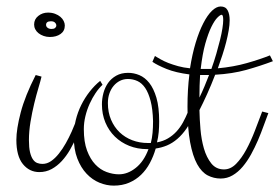

<svg xmlns="http://www.w3.org/2000/svg" viewBox="-20 -585 867 596"><path d="M102.1 -50.8Q71.3 -50.8 51 -75.7Q30.8 -100.6 30.8 -150.9Q30.8 -184.1 44.2 -235.6Q57.6 -287.1 90.8 -352.1L108.9 -347.2Q106 -334.5 99.4 -312.5Q92.8 -290.5 86.2 -263.4Q79.6 -236.3 74.7 -206.8Q69.8 -177.2 69.8 -149.9Q69.8 -127 73.2 -112.5Q76.7 -98.1 82.3 -90.1Q87.9 -82 95.5 -79.1Q103 -76.2 111.8 -76.2Q126 -76.2 138.7 -85Q151.4 -93.8 162.8 -108.2Q174.3 -122.6 184.3 -140.4Q194.3 -158.2 202.4 -176.3Q210.4 -194.3 216.8 -210.7Q223.1 -227.1 227.1 -238.8L246.1 -233.9Q240.7 -219.2 233.6 -200Q226.6 -180.7 217.5 -160.2Q208.5 -139.6 197.3 -120.1Q186 -100.6 171.9 -85.2Q157.7 -69.8 140.4 -60.3Q123 -50.8 102.1 -50.8ZM181.2 -505.9Q181.2 -488.8 168 -479.5Q154.8 -470.2 134.8 -470.2Q124.5 -470.2 115.5 -473.4Q106.4 -476.6 99.9 -481.7Q93.3 -486.8 89.6 -493.9Q85.9 -501 85.9 -508.8Q85.9 -525.4 98.9 -535.6Q111.8 -545.9 128.9 -545.9Q141.1 -545.9 150.9 -542.2Q160.6 -538.6 167.5 -532.7Q174.3 -526.9 177.7 -519.8Q181.2 -512.7 181.2 -505.9ZM154.8 -505.9Q154.8 -510.7 150.6 -514.9Q146.5 -519 138.2 -519Q123 -519 123 -507.8Q123 -502.4 127.7 -498.8Q132.3 -495.1 140.1 -495.1Q147.5 -495.1 151.1 -498.3Q154.8 -501.5 154.8 -505.9Z M349.1 -43.9Q376.5 -43.9 401.6 -64Q426.8 -84 440.9 -122.1H437Q406.7 -122.1 381.1 -132.3Q355.5 -142.6 336.7 -160.9Q317.9 -179.2 307.1 -204.8Q296.4 -230.5 296.4 -261.2Q296.4 -278.3 301 -295.9Q305.7 -313.5 315.4 -327.4Q325.2 -341.3 340.8 -350.1Q356.4 -358.9 377.9 -358.9Q395.5 -358.9 412.6 -351.8Q429.7 -344.7 443.4 -327.6Q457 -310.5 465.6 -281.5Q474.1 -252.4 474.1 -208Q474.1 -191.4 472.7 -175Q471.2 -158.7 467.3 -143.1Q486.3 -146.5 501.2 -155.3Q516.1 -164.1 527.6 -176.5Q539.1 -189 547.9 -204.8Q556.6 -220.7 564 -238.8L583 -233.9Q572.8 -206.1 559.3 -186.5Q545.9 -167 530.5 -153.8Q515.1 -140.6 498.3 -133.5Q481.4 -126.5 463.4 -124Q456.5 -100.1 445.3 -79.1Q434.1 -58.1 418 -42.5Q401.9 -26.9 380.6 -17.8Q359.4 -8.8 333 -8.8Q311 -8.8 288.8 -17.8Q266.6 -26.9 248.8 -45.7Q231 -64.5 220 -93Q209 -121.6 209 -161.1Q209 -187 215.1 -211.9Q221.2 -236.8 232.2 -259Q243.2 -281.2 258.3 -300.5Q273.4 -319.8 291 -334L298.3 -321.8Q287.1 -311.5 276.9 -296.4Q266.6 -281.2 258.3 -262.9Q250 -244.6 245.1 -224.4Q240.2 -204.1 240.2 -184.1Q240.2 -144.5 250.2 -117.7Q260.3 -90.8 275.9 -74.5Q291.5 -58.1 311 -51Q330.6 -43.9 349.1 -43.9ZM377 -339.8Q363.8 -339.8 352.5 -334.2Q341.3 -328.6 333 -318.8Q324.7 -309.1 319.8 -295.4Q314.9 -281.7 314.9 -265.1Q314.9 -236.3 324.7 -213.4Q334.5 -190.4 351.3 -174.3Q368.2 -158.2 390.6 -149.7Q413.1 -141.1 439 -141.1H448.2Q452.1 -156.2 453.6 -172.9Q455.1 -189.5 455.1 -209Q454.1 -246.6 447.5 -271.7Q440.9 -296.9 430.7 -312Q420.4 -327.1 406.5 -333.5Q392.6 -339.8 377 -339.8Z M460.9 -411.1Q468.3 -406.7 478.5 -400.9Q488.8 -395 502.4 -389.6Q516.1 -384.3 533 -379.6Q549.8 -375 569.8 -373Q576.7 -417 587.4 -452.4Q598.1 -487.8 611.1 -512.9Q624 -538.1 637.9 -551.5Q651.9 -564.9 665 -564.9Q680.2 -564.9 686.5 -553.2Q692.9 -541.5 692.9 -522Q692.9 -507.8 689.9 -490.7Q687 -473.6 682.1 -454.3Q677.2 -435.1 670.4 -414.3Q663.6 -393.6 656.2 -373Q705.1 -377.4 746.3 -389.2Q787.6 -400.9 817.9 -413.1L827.1 -395Q787.1 -379.9 744.1 -367.9Q701.2 -356 647.9 -353Q635.7 -321.3 622.8 -292.7Q609.9 -264.2 599.1 -243.2Q599.6 -215.8 602.3 -183.8Q605 -151.9 613 -124Q621.1 -96.2 636 -77.6Q650.9 -59.1 675.3 -59.1Q695.8 -59.1 712.9 -76.4Q730 -93.8 744.4 -120.4Q758.8 -147 771 -178.7Q783.2 -210.4 793.9 -238.8L813 -233.9Q806.2 -216.3 798.3 -194.3Q790.5 -172.4 780.8 -149.7Q771 -127 759.3 -105.7Q747.6 -84.5 733.4 -67.6Q719.2 -50.8 702.1 -40.8Q685.1 -30.8 665 -30.8Q643.6 -30.8 624.8 -40.5Q606 -50.3 592 -75.4Q578.1 -100.6 570.1 -143.8Q562 -187 562 -253.9Q562 -307.6 567.9 -354Q525.9 -359.4 497.3 -370.8Q468.8 -382.3 453.1 -393.1ZM668 -539.1Q663.6 -539.1 654.8 -530.3Q646 -521.5 636.2 -501.7Q626.5 -481.9 617.4 -450Q608.4 -418 603 -371.1H612.3H636.2Q645 -395.5 651.6 -418.5Q658.2 -441.4 663.1 -461.2Q668 -481 670.4 -496.8Q672.9 -512.7 672.9 -522.9Q672.9 -539.1 668 -539.1ZM599.1 -282.2Q607.4 -299.3 614.7 -316.7Q622.1 -334 628.9 -352.1H610.8H601.1Q600.1 -336.4 599.6 -319.1Q599.1 -301.8 599.1 -283.2Z"/></svg>

Font: Clicker Script
Style: Regular
Weight: 400
Designer: Astigmatic (AOETI)
Foundry: Astigmatic (AOETI)
Version: Version 1.000